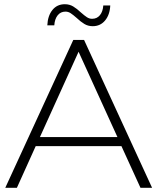

<svg xmlns="http://www.w3.org/2000/svg" viewBox="-20 -889 745 909"><path d="M555 -197H149L60 0H5L327 -700H378L700 0H645ZM536 -240 352 -644 169 -240ZM343 -804Q326 -819 314.5 -826.5Q303 -834 290 -834Q267 -834 253 -816.5Q239 -799 237 -769H204Q206 -814 228 -841.5Q250 -869 287 -869Q309 -869 326.5 -858.5Q344 -848 363 -830Q380 -815 391.5 -807.5Q403 -800 416 -800Q439 -800 453 -817Q467 -834 469 -863H502Q500 -819 477.5 -792Q455 -765 419 -765Q397 -765 379.5 -775.5Q362 -786 343 -804Z"/></svg>

Font: Idrija Light
Style: Regular
Weight: 300
Designer: Julieta Ulanovsky
Foundry: Julieta Ulanovsky
Version: Version 7.200